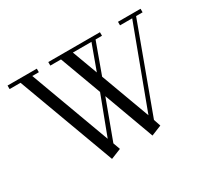

<svg xmlns="http://www.w3.org/2000/svg" viewBox="-138 -938 1301 1188"><g transform="rotate(-30 513.0 -344.0)"><path d="M22 -676.8V-702.1H231V-676.8H184.1L394 -106.9L498 -381.8L389.2 -676.8H313V-702.1H682.1V-676.8H636.2L556.2 -457L685.1 -106.9L897.9 -676.8H811V-702.1H972.2V-676.8H925.8L700.2 -64.9L716.8 -15.1L644 14.2L513.2 -342.8L410.2 -64.9L428.2 -15.1L355 14.2L100.1 -676.8ZM474.1 -676.8 541 -496.1 606.9 -676.8Z"/></g></svg>

Font: Dehuti Alt
Style: Book
Weight: 400
Version: Version 1.2